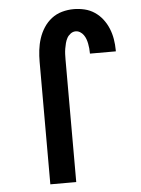

<svg xmlns="http://www.w3.org/2000/svg" viewBox="-53 -785 606 827"><g transform="rotate(-5 250.0 -371.5)"><path d="M131 0V-530Q131 -555 134 -580.5Q137 -606 145 -630.5Q153 -655 167 -676.5Q181 -698 201 -713.5Q221 -729 246 -736Q271 -743 297 -743Q320 -743 343.5 -737.5Q367 -732 387 -718.5Q407 -705 421.5 -686Q436 -667 445 -645Q454 -623 458 -599Q462 -575 462 -552V-546H350V-548Q350 -559 349 -569Q348 -579 346 -589.5Q344 -600 340.5 -609.5Q337 -619 331 -627.5Q325 -636 316 -641.5Q307 -647 297 -647Q285 -647 275 -639.5Q265 -632 259.5 -622Q254 -612 251 -600.5Q248 -589 246 -577Q244 -565 243.5 -553.5Q243 -542 243 -530V0Z"/></g></svg>

Font: Iosevka Term
Style: Bold
Weight: 700
Monospace: yes
Designer: Belleve Invis
Foundry: Belleve Invis
Version: Version 30.0.1